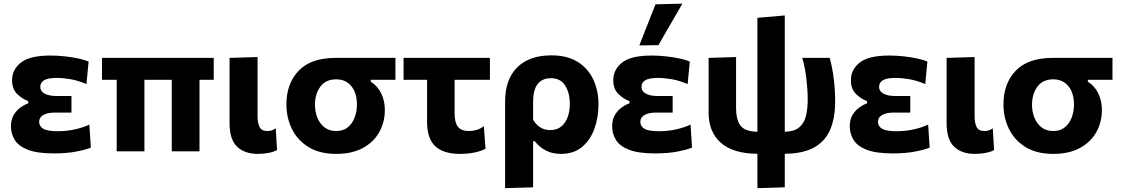

<svg xmlns="http://www.w3.org/2000/svg" viewBox="-20 -808 5986 1025"><path d="M268 11Q178.5 11 128.8 -8.5Q79 -28 58.8 -61Q38.5 -94 38.5 -134Q38.5 -169.5 53.2 -194.2Q68 -219 89.5 -234.2Q111 -249.5 131 -256.5V-268Q99.5 -279.5 72 -306Q44.5 -332.5 44.5 -380.5Q44.5 -436.5 91.8 -474Q139 -511.5 249.5 -511.5Q287 -511.5 326 -507.2Q365 -503 398.5 -495.8Q432 -488.5 453 -479.5L441.5 -359Q397.5 -378 357.5 -385Q317.5 -392 282 -392Q235.5 -392 215.2 -379.5Q195 -367 195 -344Q195 -321.5 217.8 -308.5Q240.5 -295.5 281.5 -295.5H361.5V-207H272Q234 -207 211.5 -194.2Q189 -181.5 189 -157.5Q189 -134 210.8 -120.8Q232.5 -107.5 288.5 -107.5Q338.5 -107.5 384 -118.2Q429.5 -129 457 -143L465 -20Q438.5 -9 387.5 1Q336.5 11 268 11Z M603 0V-382H524.5V-499H1121V-382H1045V0H897V-382H751V0Z M1356.5 13.5Q1285.5 13.5 1245.5 -25Q1205.5 -63.5 1205.5 -151.5V-499L1355 -503.5V-188Q1355 -151 1365.8 -129.8Q1376.5 -108.5 1406.5 -108.5Q1417.5 -108.5 1428.2 -111.2Q1439 -114 1452 -123L1459 -7Q1442.5 2.5 1415.2 8Q1388 13.5 1356.5 13.5Z M1775.5 13.5Q1685 13.5 1626 -23.5Q1567 -60.5 1538 -120.5Q1509 -180.5 1509 -250Q1509 -362.5 1574.8 -430.8Q1640.5 -499 1772 -499H2091V-382H1959.5V-372Q1997 -348 2015.8 -308.2Q2034.5 -268.5 2034.5 -221.5Q2034.5 -155.5 2004.5 -102.2Q1974.5 -49 1916.8 -17.8Q1859 13.5 1775.5 13.5ZM1775 -108.5Q1812.5 -108.5 1836.8 -128.5Q1861 -148.5 1873.2 -180.5Q1885.5 -212.5 1885.5 -249Q1885.5 -311.5 1855.8 -348Q1826 -384.5 1774.5 -384.5Q1719.5 -384.5 1690.5 -345.8Q1661.5 -307 1661.5 -248.5Q1661.5 -212 1674.2 -180Q1687 -148 1712.2 -128.2Q1737.5 -108.5 1775 -108.5Z M2435.5 13.5Q2348 13.5 2304 -27Q2260 -67.5 2260 -157.5V-382H2134.5V-499H2595.5V-382H2407V-201.5Q2407 -155.5 2424.2 -132Q2441.5 -108.5 2484 -108.5Q2502 -108.5 2523.2 -114.2Q2544.5 -120 2563 -134.5L2572 -14Q2550.5 -2 2515 5.8Q2479.5 13.5 2435.5 13.5Z M2676.5 196.5V-266Q2676.5 -384 2741 -448.2Q2805.5 -512.5 2924 -512.5Q3008 -512.5 3063.8 -477.8Q3119.5 -443 3147.2 -383.8Q3175 -324.5 3175 -250Q3175 -180.5 3153.2 -120.5Q3131.5 -60.5 3087.2 -23.5Q3043 13.5 2974.5 13.5Q2929 13.5 2894.2 -4.5Q2859.5 -22.5 2835 -54H2826V192ZM2917.5 -113.5Q2953.5 -113.5 2976.8 -133Q3000 -152.5 3011 -184.2Q3022 -216 3022 -252.5Q3022 -312 2997.2 -351.2Q2972.5 -390.5 2921.5 -390.5Q2826 -390.5 2826 -264V-169.5Q2839.5 -144 2863 -128.8Q2886.5 -113.5 2917.5 -113.5Z M3477.5 11Q3388 11 3338.2 -8.5Q3288.5 -28 3268.2 -61Q3248 -94 3248 -134Q3248 -169.5 3262.8 -194.2Q3277.5 -219 3299 -234.2Q3320.5 -249.5 3340.5 -256.5V-268Q3309 -279.5 3281.5 -306Q3254 -332.5 3254 -380.5Q3254 -436.5 3301.2 -474Q3348.5 -511.5 3459 -511.5Q3496.5 -511.5 3535.5 -507.2Q3574.5 -503 3608 -495.8Q3641.5 -488.5 3662.5 -479.5L3651 -359Q3607 -378 3567 -385Q3527 -392 3491.5 -392Q3445 -392 3424.8 -379.5Q3404.5 -367 3404.5 -344Q3404.5 -321.5 3427.2 -308.5Q3450 -295.5 3491 -295.5H3571V-207H3481.5Q3443.5 -207 3421 -194.2Q3398.5 -181.5 3398.5 -157.5Q3398.5 -134 3420.2 -120.8Q3442 -107.5 3498 -107.5Q3548 -107.5 3593.5 -118.2Q3639 -129 3666.5 -143L3674.5 -20Q3648 -9 3597 1Q3546 11 3477.5 11ZM3393 -565.5Q3414.5 -620.5 3436.2 -675.5Q3458 -730.5 3479.5 -785L3623 -788.5Q3590 -731.5 3558 -676.2Q3526 -621 3495 -567Z M4023.5 196.5V13Q3893.5 12 3828.2 -45.8Q3763 -103.5 3763 -207V-499L3909.5 -503.5V-231Q3909.5 -169.5 3932.8 -137.8Q3956 -106 4023.5 -104.5V-713L4169.5 -725.5V-104.5Q4221.5 -106 4247.8 -129Q4274 -152 4283 -190.5Q4292 -229 4292 -277Q4292 -326.5 4285 -387.2Q4278 -448 4263 -499H4409.5Q4424 -446 4431.2 -385.8Q4438.5 -325.5 4438.5 -267.5Q4438.5 -179.5 4412.5 -117.2Q4386.5 -55 4327.5 -21.5Q4268.5 12 4169.5 13V192Z M4746 11Q4656.5 11 4606.8 -8.5Q4557 -28 4536.8 -61Q4516.5 -94 4516.5 -134Q4516.5 -169.5 4531.2 -194.2Q4546 -219 4567.5 -234.2Q4589 -249.5 4609 -256.5V-268Q4577.5 -279.5 4550 -306Q4522.5 -332.5 4522.5 -380.5Q4522.5 -436.5 4569.8 -474Q4617 -511.5 4727.5 -511.5Q4765 -511.5 4804 -507.2Q4843 -503 4876.5 -495.8Q4910 -488.5 4931 -479.5L4919.5 -359Q4875.5 -378 4835.5 -385Q4795.5 -392 4760 -392Q4713.5 -392 4693.2 -379.5Q4673 -367 4673 -344Q4673 -321.5 4695.8 -308.5Q4718.5 -295.5 4759.5 -295.5H4839.5V-207H4750Q4712 -207 4689.5 -194.2Q4667 -181.5 4667 -157.5Q4667 -134 4688.8 -120.8Q4710.5 -107.5 4766.5 -107.5Q4816.5 -107.5 4862 -118.2Q4907.5 -129 4935 -143L4943 -20Q4916.5 -9 4865.5 1Q4814.5 11 4746 11Z M5184.5 13.5Q5113.5 13.5 5073.5 -25Q5033.5 -63.5 5033.5 -151.5V-499L5183 -503.5V-188Q5183 -151 5193.8 -129.8Q5204.5 -108.5 5234.5 -108.5Q5245.5 -108.5 5256.2 -111.2Q5267 -114 5280 -123L5287 -7Q5270.5 2.5 5243.2 8Q5216 13.5 5184.5 13.5Z M5603.5 13.5Q5513 13.5 5454 -23.5Q5395 -60.5 5366 -120.5Q5337 -180.5 5337 -250Q5337 -362.5 5402.8 -430.8Q5468.5 -499 5600 -499H5919V-382H5787.5V-372Q5825 -348 5843.8 -308.2Q5862.5 -268.5 5862.5 -221.5Q5862.5 -155.5 5832.5 -102.2Q5802.5 -49 5744.8 -17.8Q5687 13.5 5603.5 13.5ZM5603 -108.5Q5640.5 -108.5 5664.8 -128.5Q5689 -148.5 5701.2 -180.5Q5713.5 -212.5 5713.5 -249Q5713.5 -311.5 5683.8 -348Q5654 -384.5 5602.5 -384.5Q5547.5 -384.5 5518.5 -345.8Q5489.5 -307 5489.5 -248.5Q5489.5 -212 5502.2 -180Q5515 -148 5540.2 -128.2Q5565.5 -108.5 5603 -108.5Z"/></svg>

Font: Commissioner
Style: Bold
Weight: 700
Designer: Kostas Bartsokas
Foundry: Kostas Bartsokas
Version: Version 1.000; ttfautohint (v1.8.3)